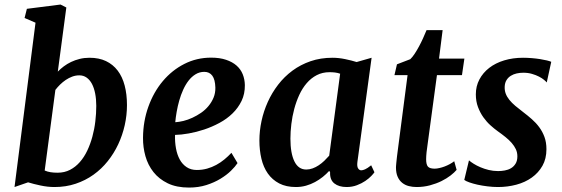

<svg xmlns="http://www.w3.org/2000/svg" viewBox="-20 -826 2512 858"><path d="M138.7 -724.6 89.8 -745.6 100.1 -786.6 250.5 -805.7 276.4 -792.5 238.3 -505.9Q250 -518.1 264.9 -529.3Q279.8 -540.5 297.6 -549.1Q315.4 -557.6 335.9 -562.7Q356.4 -567.9 379.9 -567.9Q422.4 -567.9 453.6 -553Q484.9 -538.1 505.9 -510.5Q526.9 -482.9 537.1 -443.8Q547.4 -404.8 547.4 -356.4Q547.4 -311.5 537.4 -266.6Q527.3 -221.7 508.3 -181.2Q489.3 -140.6 461.4 -105.7Q433.6 -70.8 397.7 -45.2Q361.8 -19.5 318.1 -4.9Q274.4 9.8 223.6 9.8Q192.9 9.8 160.9 2.9Q128.9 -3.9 105.5 -11.2L44.9 9.8ZM179.7 -64Q191.9 -58.6 206.1 -56.4Q220.2 -54.2 237.3 -54.2Q268.1 -54.2 292.7 -66.9Q317.4 -79.6 336.7 -101.6Q356 -123.5 369.9 -152.8Q383.8 -182.1 392.8 -215.3Q401.9 -248.5 406 -283.9Q410.2 -319.3 410.2 -353Q410.2 -382.8 405.3 -408Q400.4 -433.1 390.9 -451.2Q381.3 -469.2 367.2 -479.2Q353 -489.3 334.5 -489.3Q317.9 -489.3 302.7 -483.6Q287.6 -478 273.9 -468.8Q260.3 -459.5 248.5 -448Q236.8 -436.5 227.5 -424.3Z M619.1 -210Q619.6 -284.2 643.1 -349.4Q666.5 -414.6 707.5 -463.4Q748.5 -512.2 803.7 -540.3Q858.9 -568.4 923.3 -568.4Q961.9 -568.4 990.2 -558.8Q1018.6 -549.3 1037.1 -533Q1055.7 -516.6 1064.7 -494.1Q1073.7 -471.7 1074.2 -445.8Q1074.7 -406.7 1059.6 -375.2Q1044.4 -343.8 1019 -319.1Q993.7 -294.4 960.4 -276.6Q927.2 -258.8 892.6 -247.3Q857.9 -235.8 823.7 -229.7Q789.6 -223.6 762.2 -223.1Q761.2 -191.4 766.4 -163.1Q771.5 -134.8 783.2 -113.3Q794.9 -91.8 814 -79.1Q833 -66.4 859.4 -66.4Q883.8 -66.4 905.5 -72.5Q927.2 -78.6 946.5 -89.1Q965.8 -99.6 982.7 -113.5Q999.5 -127.4 1014.2 -143.1L1041.5 -97.2Q1031.2 -81.5 1012 -62.7Q992.7 -43.9 965.1 -27.1Q937.5 -10.3 902.1 1Q866.7 12.2 824.7 12.2Q769 12.2 729.7 -6.8Q690.4 -25.9 665.8 -57.1Q641.1 -88.4 629.9 -128.2Q618.7 -168 619.1 -210ZM763.2 -279.8Q779.8 -280.8 799.8 -285.6Q819.8 -290.5 839.8 -299.8Q859.9 -309.1 878.7 -322Q897.5 -335 911.6 -352.1Q925.8 -369.1 934.3 -389.6Q942.9 -410.2 942.4 -434.6Q941.4 -470.7 928.7 -487.8Q916 -504.9 893.1 -504.9Q871.6 -504.9 854 -494.1Q836.4 -483.4 822.8 -465.8Q809.1 -448.2 798.6 -425Q788.1 -401.9 781 -376.7Q773.9 -351.6 769.5 -326.4Q765.1 -301.3 763.2 -279.8Z M1302.2 9.8Q1258.8 9.8 1227.8 -6.3Q1196.8 -22.5 1177 -50.5Q1157.2 -78.6 1148.2 -116.7Q1139.2 -154.8 1139.2 -198.2Q1139.2 -241.2 1148.7 -285.4Q1158.2 -329.6 1176.8 -370.6Q1195.3 -411.6 1222.9 -447.5Q1250.5 -483.4 1286.9 -510.3Q1323.2 -537.1 1367.9 -552.5Q1412.6 -567.9 1465.8 -567.9Q1493.2 -567.9 1522.5 -561.8Q1551.8 -555.7 1573.7 -548.8L1640.6 -567.9L1577.1 -102.1Q1574.7 -82 1580.3 -73.5Q1585.9 -64.9 1594.2 -64.9Q1601.1 -64.9 1611.3 -69.3Q1621.6 -73.7 1638.7 -87.4L1653.3 -56.2Q1649.4 -50.3 1638.9 -39.3Q1628.4 -28.3 1612.3 -17.3Q1596.2 -6.3 1575 1.7Q1553.7 9.8 1528.8 9.8Q1494.6 9.8 1474.1 -6.3Q1453.6 -22.5 1455.1 -56.2L1451.2 -62.5Q1438.5 -48.3 1422.4 -35.4Q1406.2 -22.5 1387.7 -12.5Q1369.1 -2.4 1347.7 3.7Q1326.2 9.8 1302.2 9.8ZM1348.6 -68.4Q1362.8 -68.4 1377 -73.5Q1391.1 -78.6 1404.3 -87.4Q1417.5 -96.2 1429.2 -107.4Q1440.9 -118.7 1451.2 -130.4L1500 -496.6Q1489.3 -500.5 1477.3 -502Q1465.3 -503.4 1452.6 -503.4Q1420.9 -503.4 1395.5 -490.2Q1370.1 -477.1 1350.6 -454.3Q1331.1 -431.6 1317.4 -401.9Q1303.7 -372.1 1294.9 -339.1Q1286.1 -306.2 1282 -272Q1277.8 -237.8 1277.8 -206.5Q1277.8 -141.1 1295.7 -104.7Q1313.5 -68.4 1348.6 -68.4Z M1749.5 -77.6Q1749.5 -80.1 1749.8 -84.2Q1750 -88.4 1751 -98.4Q1752 -108.4 1753.9 -125.5Q1755.9 -142.6 1759.8 -171.4L1801.3 -490.2H1742.7L1753.9 -538.6L1813.5 -561.5Q1823.2 -570.8 1833 -585.7Q1842.8 -600.6 1852.3 -618.2Q1861.8 -635.7 1870.4 -654.8Q1878.9 -673.8 1886.2 -691.4H1958L1941.9 -564H2055.2L2044.4 -490.2H1932.6L1892.1 -190.4Q1888.2 -164.6 1886.2 -146Q1884.3 -127.4 1884.3 -114.3Q1884.3 -90.8 1892.3 -81.5Q1900.4 -72.3 1922.4 -72.3Q1931.6 -72.3 1943.4 -75Q1955.1 -77.6 1966.8 -82Q1978.5 -86.4 1989.7 -92.5Q2001 -98.6 2009.8 -105.5L2020.5 -66.9Q2010.7 -55.2 1993.4 -41.7Q1976.1 -28.3 1952.9 -16.8Q1929.7 -5.4 1901.4 2.2Q1873 9.8 1841.8 9.8Q1823.7 9.8 1807.1 5.6Q1790.5 1.5 1777.6 -8.8Q1764.6 -19 1757.1 -35.9Q1749.5 -52.7 1749.5 -77.6Z M2075.7 -109.4Q2083.5 -102.5 2096.7 -94.2Q2109.9 -85.9 2127 -78.6Q2144 -71.3 2164.1 -66.4Q2184.1 -61.5 2206.1 -61.5Q2220.2 -61.5 2235.6 -64.2Q2251 -66.9 2263.4 -74.2Q2275.9 -81.5 2283.9 -94.5Q2292 -107.4 2292 -127.4Q2292 -144.5 2285.2 -159.2Q2278.3 -173.8 2266.6 -187.3Q2254.9 -200.7 2238.8 -213.6Q2222.7 -226.6 2204.1 -239.7Q2189 -250.5 2171.9 -265.9Q2154.8 -281.2 2140.1 -301.8Q2125.5 -322.3 2116 -347.7Q2106.4 -373 2106.4 -404.3Q2106.4 -440.9 2122.3 -470.9Q2138.2 -501 2166.3 -522.7Q2194.3 -544.4 2233.2 -556.2Q2272 -567.9 2317.4 -567.9Q2336.9 -567.9 2356.9 -566.2Q2377 -564.5 2394 -561.8Q2411.1 -559.1 2424.1 -555.9Q2437 -552.7 2443.4 -549.8L2423.3 -457.5Q2419.9 -461.9 2411.1 -469.2Q2402.3 -476.6 2388.7 -483.6Q2375 -490.7 2357.4 -495.8Q2339.8 -501 2318.8 -501Q2303.2 -501 2288.8 -497.8Q2274.4 -494.6 2262.7 -487.3Q2251 -480 2243.7 -468.3Q2236.3 -456.5 2235.4 -439.9Q2234.4 -422.9 2239.7 -408.2Q2245.1 -393.6 2256.1 -379.9Q2267.1 -366.2 2283 -352.8Q2298.8 -339.4 2318.4 -324.7Q2338.4 -309.6 2356.9 -293.2Q2375.5 -276.9 2389.9 -257.3Q2404.3 -237.8 2413.1 -213.9Q2421.9 -189.9 2421.9 -159.2Q2421.9 -116.7 2404.1 -85.2Q2386.2 -53.7 2356.4 -32.5Q2326.7 -11.2 2287.4 -0.7Q2248 9.8 2205.6 9.8Q2182.6 9.8 2158.7 6.8Q2134.8 3.9 2114 -0.7Q2093.3 -5.4 2077.4 -11Q2061.5 -16.6 2054.7 -22Z"/></svg>

Font: Merriweather Bold
Style: Italic
Weight: 700
Italic angle: -7°
Designer: Eben Sorkin ( eben@eyebytes.com )
Foundry: Eben Sorkin ( eben@eyebytes.com )
Version: Version 1.5; ttfautohint (v0.97) -l 13 -r 13 -G 200 -x 24 -f